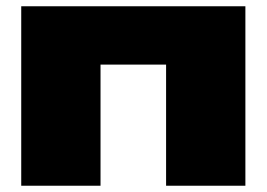

<svg xmlns="http://www.w3.org/2000/svg" viewBox="-20 -595 854 615"><path d="M766 -575V0H512V-504L628 -388H186L302 -504V0H48V-575Z"/></svg>

Font: Unbounded Black
Style: Regular
Weight: 900
Designer: Luke Prowse, Jean-Baptiste Morizot, Fátima Lázaro, Florian Runge
Foundry: NaN
Version: Version 1.701;gftools[0.9.28.dev5+ged2979d]